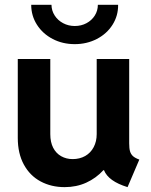

<svg xmlns="http://www.w3.org/2000/svg" viewBox="-20 -768 624 796"><path d="M53.7 -196.3V-523.4H188.5V-211.9Q188.5 -178.7 200.4 -155.5Q212.4 -132.3 233.6 -120.4Q254.9 -108.4 281.2 -108.4Q310.5 -108.4 333.3 -121.3Q356 -134.3 368.4 -158Q380.9 -181.6 380.9 -211.9V-523.4H515.6V-173.8Q515.6 -152.8 519 -140.9Q522.5 -128.9 531.2 -120.8Q540 -112.8 557.6 -106.4L508.8 7.8Q429.2 -16.6 411.1 -62.5H408.7Q378.4 -29.3 337.6 -10.7Q296.9 7.8 248 7.8Q192.4 7.8 148.2 -15.9Q104 -39.6 78.9 -85.7Q53.7 -131.8 53.7 -196.3ZM109.4 -748H193.4Q193.8 -723.6 206.8 -703.6Q219.7 -683.6 241.7 -671.9Q263.7 -660.2 290 -660.2Q316.9 -660.2 338.6 -671.9Q360.4 -683.6 373 -703.6Q385.7 -723.6 385.7 -748H469.7Q470.2 -702.6 446.5 -665.3Q422.9 -627.9 381.3 -606.4Q339.8 -585 290 -585Q239.7 -585 198.5 -606.4Q157.2 -627.9 133.3 -665.3Q109.4 -702.6 109.4 -748Z"/></svg>

Font: Reddit Sans Vanilla
Style: Bold
Weight: 700
Designer: Stephen Hutchings
Foundry: Reddit
Version: Version 1.013